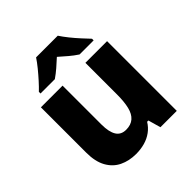

<svg xmlns="http://www.w3.org/2000/svg" viewBox="-206 -913 1071 1071"><g transform="rotate(-45 329.0 -378.0)"><path d="M589 -550V0H460L439 -74H429Q412 -46 386 -27Q360 -8 327.5 1Q295 10 259 10Q204 10 160.5 -11Q117 -32 92 -77Q67 -122 67 -192V-550H238V-243Q238 -185 256.5 -155Q275 -125 315 -125Q353 -125 376 -145Q399 -165 408.5 -204Q418 -243 418 -300V-550ZM416 -766Q431 -743 453 -715.5Q475 -688 498.5 -662.5Q522 -637 539 -619V-606H428Q402 -623 378.5 -643Q355 -663 329 -686Q304 -663 281.5 -643.5Q259 -624 233 -606H120V-619Q139 -637 162.5 -663Q186 -689 208 -716Q230 -743 245 -766Z"/></g></svg>

Font: Noto Sans Hebrew Thin ExtraBold
Style: Regular
Weight: 800
Version: Version 3.001